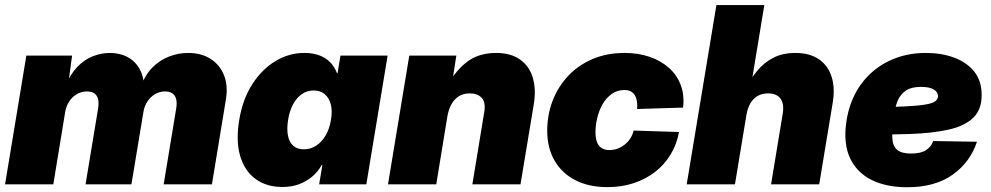

<svg xmlns="http://www.w3.org/2000/svg" viewBox="-20 -748 4020 779"><path d="M0.5 0 86.9 -522.5H272.5L254.9 -392.6L245.1 -398.9Q265.6 -447.8 294.4 -477.3Q323.2 -506.8 357.2 -520Q391.1 -533.2 425.8 -533.2Q466.8 -533.2 498.3 -516.1Q529.8 -499 547.6 -465.8Q565.4 -432.6 564.9 -382.3L550.8 -395Q568.8 -444.8 599.1 -474.9Q629.4 -504.9 667 -519Q704.6 -533.2 742.7 -533.2Q797.4 -533.2 835 -508.8Q872.6 -484.4 889.2 -441.9Q905.8 -399.4 896.5 -343.8L839.8 0H644L694.8 -307.1Q698.7 -330.6 694.6 -346.2Q690.4 -361.8 679.2 -369.4Q668 -377 649.9 -377Q627.9 -377 609.4 -366.2Q590.8 -355.5 578.4 -336.7Q565.9 -317.9 562 -294.4L513.2 0H327.1L377.9 -307.1Q383.8 -342.3 372.1 -359.6Q360.4 -377 333.5 -377Q311 -377 292.2 -366.2Q273.4 -355.5 261 -336.7Q248.5 -317.9 244.6 -294.4L196.3 0Z M1126.5 10.7Q1061 10.7 1016.4 -22.2Q971.7 -55.2 954.1 -116.2Q936.5 -177.2 950.7 -261.7Q964.4 -345.2 1003.4 -406Q1042.5 -466.8 1097.4 -500Q1152.3 -533.2 1214.4 -533.2Q1249.5 -533.2 1275.6 -523.4Q1301.8 -513.7 1319.6 -495.4Q1337.4 -477.1 1347.2 -451.2H1349.6L1361.3 -522.5H1552.7L1466.3 0H1274.9L1288.1 -79.1H1285.6Q1270 -50.8 1245.8 -30.8Q1221.7 -10.7 1191.7 0Q1161.6 10.7 1126.5 10.7ZM1212.9 -142.1Q1239.7 -142.1 1262.5 -156.7Q1285.2 -171.4 1301 -198.2Q1316.9 -225.1 1322.8 -261.7Q1329.1 -298.3 1322 -325Q1314.9 -351.6 1297.1 -366.2Q1279.3 -380.9 1252.4 -380.9Q1225.6 -380.9 1204.6 -366.2Q1183.6 -351.6 1169.2 -325Q1154.8 -298.3 1148.9 -261.7Q1143.1 -225.1 1148.2 -198.2Q1153.3 -171.4 1169.9 -156.7Q1186.5 -142.1 1212.9 -142.1Z M1794.9 -274.4 1750 0H1554.2L1640.6 -522.5H1831.5L1809.6 -380.9L1787.6 -386.7Q1820.8 -453.1 1869.9 -493.2Q1918.9 -533.2 1992.7 -533.2Q2052.7 -533.2 2090.3 -506.3Q2127.9 -479.5 2141.8 -432.4Q2155.8 -385.3 2145.5 -323.7L2091.8 0H1896.5L1944.8 -293.5Q1951.2 -332.5 1934.6 -350.8Q1918 -369.1 1886.2 -369.1Q1860.8 -369.1 1842 -357.7Q1823.2 -346.2 1811.5 -325Q1799.8 -303.7 1794.9 -274.4Z M2444.8 11.2Q2368.7 11.2 2314 -17.1Q2259.3 -45.4 2229.7 -96.9Q2200.2 -148.4 2200.2 -217.3Q2200.2 -280.3 2221.4 -337.2Q2242.7 -394 2283.4 -438.2Q2324.2 -482.4 2382.8 -507.8Q2441.4 -533.2 2514.6 -533.2Q2569.3 -533.2 2615.2 -517.6Q2661.1 -502 2693.8 -472.9Q2726.6 -443.8 2741.9 -403.1Q2757.3 -362.3 2751.5 -311.5L2564.9 -305.7Q2566.4 -321.3 2564.5 -335.4Q2562.5 -349.6 2556.6 -360.1Q2550.8 -370.6 2540.3 -376.7Q2529.8 -382.8 2513.7 -382.8Q2483.9 -382.8 2461.7 -366.7Q2439.5 -350.6 2424.8 -325Q2410.2 -299.3 2403.1 -269.3Q2396 -239.3 2396 -211.4Q2396 -187.5 2402.1 -171.4Q2408.2 -155.3 2421.1 -147.2Q2434.1 -139.2 2453.1 -139.2Q2470.2 -139.2 2485.8 -145Q2501.5 -150.9 2514.9 -161.6Q2528.3 -172.4 2537.6 -186.8Q2546.9 -201.2 2550.8 -218.3L2734.9 -212.4Q2725.6 -161.6 2700.4 -120.4Q2675.3 -79.1 2637 -49.8Q2598.6 -20.5 2550 -4.6Q2501.5 11.2 2444.8 11.2Z M3008.3 -280.8 2961.9 0H2766.1L2886.7 -727.5H3081.1L3023.9 -380.9H3000Q3022.9 -424.8 3051 -459.2Q3079.1 -493.7 3117.2 -513.4Q3155.3 -533.2 3207 -533.2Q3264.6 -533.2 3301.8 -508.1Q3338.9 -482.9 3353.8 -437.3Q3368.7 -391.6 3358.4 -330.1L3303.7 0H3108.4L3155.8 -287.1Q3162.1 -326.2 3146.7 -347.7Q3131.3 -369.1 3096.2 -369.1Q3073.2 -369.1 3055.2 -359.4Q3037.1 -349.6 3025.1 -329.8Q3013.2 -310.1 3008.3 -280.8Z M3661.1 11.7Q3575.7 11.7 3516.1 -18.1Q3456.5 -47.9 3429.2 -105.7Q3401.9 -163.6 3413.1 -248Q3421.4 -312 3448 -364.3Q3474.6 -416.5 3517.1 -454.3Q3559.6 -492.2 3615.2 -512.7Q3670.9 -533.2 3737.3 -533.2Q3799.3 -533.2 3850.6 -514.4Q3901.9 -495.6 3932.4 -458Q3962.9 -420.4 3962.9 -362.3Q3962.9 -302.7 3928 -269.5Q3893.1 -236.3 3827.9 -221.9Q3762.7 -207.5 3671.6 -204.3Q3580.6 -201.2 3467.8 -201.2L3485.8 -313Q3582.5 -313 3641.8 -315.7Q3701.2 -318.4 3732.4 -323.5Q3763.7 -328.6 3774.7 -337.2Q3785.6 -345.7 3785.6 -357.4Q3785.6 -375.5 3767.8 -385.5Q3750 -395.5 3716.8 -395.5Q3677.7 -395.5 3656 -380.9Q3634.3 -366.2 3623.8 -343Q3613.3 -319.8 3609.6 -293Q3606 -266.1 3602.5 -241.7Q3598.6 -206.5 3601.1 -180.2Q3603.5 -153.8 3620.8 -139.4Q3638.2 -125 3677.2 -125Q3715.8 -125 3737.3 -138.9Q3758.8 -152.8 3766.1 -175.8L3943.8 -172.9Q3916.5 -89.8 3845 -39.1Q3773.4 11.7 3661.1 11.7Z"/></svg>

Font: Inter 28pt Black
Style: Italic
Weight: 900
Italic angle: -9.3988°
Designer: Rasmus Andersson
Foundry: rsms
Version: Version 4.001;git-66647c0bb